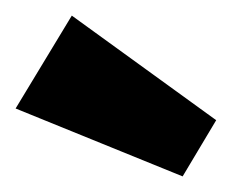

<svg xmlns="http://www.w3.org/2000/svg" viewBox="-23 -830 321 246"><path d="M254 -676 69 -810 -3 -691 211 -604Z"/></svg>

Font: Secuela Black
Style: Regular
Weight: 900
Designer: Fernando Haro
Foundry: deFharo
Version: Version 1.704